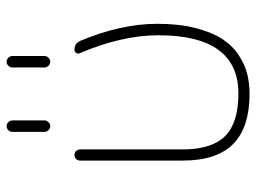

<svg xmlns="http://www.w3.org/2000/svg" viewBox="-118 -677 784 588"><g transform="rotate(-90 274.0 -383.0)"><path d="M164.1 -638.7V-737.3Q164.1 -744.1 169.4 -749.5Q174.8 -754.9 181.6 -754.9Q188.5 -754.9 193.8 -749.5Q199.2 -744.1 199.2 -737.3V-638.7Q199.2 -631.8 193.8 -626.5Q188.5 -621.1 181.6 -621.1Q174.8 -621.1 169.4 -626.5Q164.1 -631.8 164.1 -638.7ZM361.3 -638.7V-737.3Q361.3 -744.1 366.7 -749.5Q372.1 -754.9 378.9 -754.9Q385.7 -754.9 391.1 -749.5Q396.5 -744.1 396.5 -737.3V-638.7Q396.5 -631.8 391.1 -626.5Q385.7 -621.1 378.9 -621.1Q372.1 -621.1 366.7 -626.5Q361.3 -631.8 361.3 -638.7ZM495.1 -293Q495.1 -225.6 481.9 -175.3Q468.8 -125 448.2 -93.8Q427.7 -62.5 398.4 -43.5Q369.1 -24.4 340.3 -17.6Q311.5 -10.7 281.2 -10.7Q177.7 -10.7 127 -61Q76.2 -111.3 76.2 -215.8V-529.3Q76.2 -537.1 81.1 -542Q85.9 -546.9 93.3 -546.9Q100.6 -546.9 105.5 -542Q110.4 -537.1 110.4 -529.3V-215.8Q110.4 -127 150.9 -85.9Q191.4 -44.9 281.2 -44.9Q460 -44.9 460 -290Q460 -401.4 405.3 -530.3Q402.3 -536.1 405.8 -541.5Q409.2 -546.9 416 -546.9Q434.6 -546.9 442.4 -530.3Q495.1 -405.3 495.1 -293Z"/></g></svg>

Font: Gen Jyuu Gothic ExtraLight
Style: Regular
Weight: 100
Designer: [Source Han Sans]
Ryoko NISHIZUKA  (kana & ideographs); Paul D. Hunt (Latin, Greek & Cyrillic); Wenlong ZHANG  (bopomofo
Version: Version 1.002.20150607